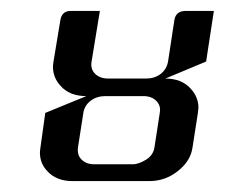

<svg xmlns="http://www.w3.org/2000/svg" viewBox="-20 -332 412 352"><path d="M53.2 -52.2Q53.2 -55.2 54.2 -62L63 -125L138.2 -155.8Q107.4 -155.8 90.8 -174.8Q77.1 -189.9 77.1 -209.5Q77.1 -212.4 78.1 -219.2L90.8 -295.9Q93.8 -312 109.9 -312H163.1L147.9 -219.2Q145.5 -205.6 154.3 -196.8Q163.1 -188 178.2 -188H248Q263.2 -188 274.4 -196.3Q285.6 -205.1 288.1 -219.2L299.8 -295.9Q302.7 -312 320.8 -312H372.1L357.9 -219.2L283.2 -188Q313.5 -188 330.1 -168.9Q343.8 -153.8 343.8 -134.3Q343.8 -131.8 342.8 -125L333 -62Q329.6 -36.6 305.7 -18.1Q282.7 0 253.9 0H112.8Q83.5 0 66.9 -18.1Q53.2 -32.2 53.2 -52.2ZM123 -62Q121.1 -47.9 129.4 -39.6Q138.2 -30.8 152.8 -30.8H223.1Q234.4 -30.8 249 -40Q261.2 -48.3 263.2 -62L272.9 -125Q275.4 -138.2 266.6 -147Q257.8 -155.8 243.2 -155.8H172.9Q157.7 -155.8 146.5 -147.5Q134.8 -138.7 132.8 -125Z"/></svg>

Font: Hhenum
Style: Italic
Weight: 400
Designer: T. Christopher White
Version: Version 1.0